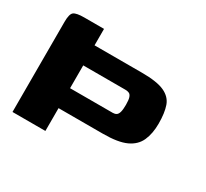

<svg xmlns="http://www.w3.org/2000/svg" viewBox="-108 -653 866 809"><g transform="rotate(30 325.0 -248.0)"><path d="M29 -439Q29 -477 41.5 -486.5Q54 -496 92 -496H188V-416H419Q492 -416 528 -399.5Q564 -383 575.5 -350Q587 -317 587 -265Q587 -217 571.5 -182Q556 -147 517 -129Q478 -111 405 -111H189V0H29ZM189 -319V-208H397Q407 -208 414 -212.5Q421 -217 424.5 -229.5Q428 -242 428 -265Q428 -289 424 -300.5Q420 -312 412.5 -315.5Q405 -319 394 -319Z"/></g></svg>

Font: Genos Thin ExtraBold
Style: Regular
Weight: 800
Version: Version 1.010